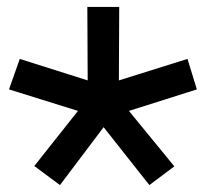

<svg xmlns="http://www.w3.org/2000/svg" viewBox="-20 -929 596 554"><path d="M232 -909H324L323 -697L521 -759L548 -671L352 -609L483 -449L411 -395L279 -562L153 -395L79 -450L205 -609L6 -671L37 -759L233 -697Z"/></svg>

Font: Matangi
Style: Bold
Weight: 700
Designer: Prashant Pant
Foundry: The Graphic Ant
Version: Version 3.002